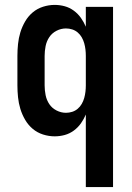

<svg xmlns="http://www.w3.org/2000/svg" viewBox="-20 -548 540 783"><path d="M330 215V-81Q322 -62 310 -45Q298 -28 281 -15.5Q264 -3 244 2.5Q224 8 203 8Q179 8 155.5 0.5Q132 -7 113.5 -22.5Q95 -38 82.5 -59.5Q70 -81 63 -104Q56 -127 53.5 -151.5Q51 -176 51 -200V-320Q51 -344 53.5 -368.5Q56 -393 63 -416Q70 -439 82.5 -460.5Q95 -482 113.5 -497.5Q132 -513 155.5 -520.5Q179 -528 203 -528Q224 -528 244 -522.5Q264 -517 281 -504.5Q298 -492 310 -475Q322 -458 330 -439V-520H441V215ZM249 -88Q262 -88 274.5 -92Q287 -96 297 -104.5Q307 -113 313.5 -124.5Q320 -136 323.5 -148.5Q327 -161 328.5 -174Q330 -187 330 -200V-320Q330 -333 328.5 -346Q327 -359 323.5 -371.5Q320 -384 313.5 -395.5Q307 -407 297 -415.5Q287 -424 274.5 -428Q262 -432 249 -432Q229 -432 210.5 -422.5Q192 -413 181 -396.5Q170 -380 166 -360Q162 -340 162 -320V-200Q162 -180 166 -160Q170 -140 181 -123.5Q192 -107 210.5 -97.5Q229 -88 249 -88Z"/></svg>

Font: Iosevka Term
Style: Bold
Weight: 700
Monospace: yes
Designer: Belleve Invis
Foundry: Belleve Invis
Version: Version 30.0.1